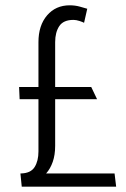

<svg xmlns="http://www.w3.org/2000/svg" viewBox="-20 -704 477 724"><path d="M188 -545V-376H324L346 -330H188V-154Q188 -120 179 -94Q170 -68 154 -50H412L418 0H62L57 -50H60Q96 -51 110.5 -74Q125 -97 125 -133V-330H54L52 -376H125V-545Q125 -608 157.5 -646Q190 -684 243 -684Q263 -684 281 -679Q299 -674 309 -671L297 -618Q292 -621 279.5 -625Q267 -629 257 -629Q219 -629 203.5 -605.5Q188 -582 188 -545Z"/></svg>

Font: Palanquin Light
Style: Regular
Weight: 300
Designer: Pria Ravichandran
Version: Version 1.0.4